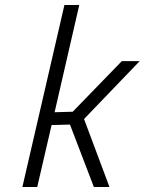

<svg xmlns="http://www.w3.org/2000/svg" viewBox="-20 -743 575 763"><path d="M236 -723H295L197 -297L269 -299L464 -500H535L314 -270L415 0H353L258 -248L185 -246L128 0H69Z"/></svg>

Font: Cairo Light
Style: Italic
Weight: 300
Italic angle: -13°
Designer: Mohamed Gaber, Accademia di Belle Arti di Urbino and others
Foundry: Kief Type Foundry, Accademia di Belle Arti di Urbino and others
Version: Version 3.011